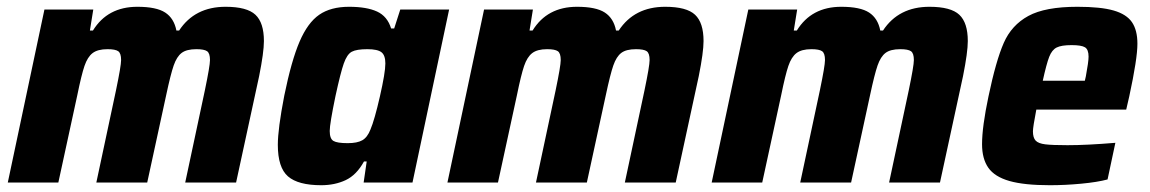

<svg xmlns="http://www.w3.org/2000/svg" viewBox="-20 -538 3390 566"><path d="M111 -510H255L245 -448H254Q297 -518 385 -518Q441 -518 467 -501Q493 -484 500 -448H508Q554 -518 645 -518Q708 -518 733 -494.5Q758 -471 758 -417Q758 -384 744 -314L676 0H526L584 -272Q599 -344 599 -361Q599 -381 590.5 -387Q582 -393 559 -393Q530 -393 515.5 -382Q501 -371 492 -345Q483 -319 470 -258L414 0H264L322 -272Q337 -344 337 -361Q337 -381 328.5 -387Q320 -393 297 -393Q268 -393 253 -381.5Q238 -370 229 -343.5Q220 -317 208 -258L152 0H3Z M799 -111Q799 -158 818 -256Q839 -359 863 -415Q887 -471 921 -494.5Q955 -518 1009 -518Q1061 -518 1091.5 -504Q1122 -490 1133 -454H1142L1160 -510H1304L1196 0H1052L1061 -62H1053Q1031 -22 999 -7Q967 8 927 8Q859 8 829 -18Q799 -44 799 -111ZM1072 -156Q1084 -184 1100 -254Q1116 -324 1116 -351Q1116 -375 1104.5 -384Q1093 -393 1063 -393Q1031 -393 1017 -385.5Q1003 -378 993.5 -351Q984 -324 969 -255Q952 -173 952 -152Q952 -129 963 -122.5Q974 -116 1005 -116Q1033 -116 1048 -124.5Q1063 -133 1072 -156Z M1407 -510H1551L1541 -448H1550Q1593 -518 1681 -518Q1737 -518 1763 -501Q1789 -484 1796 -448H1804Q1850 -518 1941 -518Q2004 -518 2029 -494.5Q2054 -471 2054 -417Q2054 -384 2040 -314L1972 0H1822L1880 -272Q1895 -344 1895 -361Q1895 -381 1886.5 -387Q1878 -393 1855 -393Q1826 -393 1811.5 -382Q1797 -371 1788 -345Q1779 -319 1766 -258L1710 0H1560L1618 -272Q1633 -344 1633 -361Q1633 -381 1624.5 -387Q1616 -393 1593 -393Q1564 -393 1549 -381.5Q1534 -370 1525 -343.5Q1516 -317 1504 -258L1448 0H1299Z M2186 -510H2330L2320 -448H2329Q2372 -518 2460 -518Q2516 -518 2542 -501Q2568 -484 2575 -448H2583Q2629 -518 2720 -518Q2783 -518 2808 -494.5Q2833 -471 2833 -417Q2833 -384 2819 -314L2751 0H2601L2659 -272Q2674 -344 2674 -361Q2674 -381 2665.5 -387Q2657 -393 2634 -393Q2605 -393 2590.5 -382Q2576 -371 2567 -345Q2558 -319 2545 -258L2489 0H2339L2397 -272Q2412 -344 2412 -361Q2412 -381 2403.5 -387Q2395 -393 2372 -393Q2343 -393 2328 -381.5Q2313 -370 2304 -343.5Q2295 -317 2283 -258L2227 0H2078Z M2875 -113Q2875 -164 2894 -254Q2916 -359 2939 -411.5Q2962 -464 3011.5 -491Q3061 -518 3156 -518Q3225 -518 3263 -507Q3301 -496 3317 -472.5Q3333 -449 3333 -409Q3333 -365 3309 -254L3300 -215H3035Q3025 -163 3025 -151Q3025 -132 3033 -123.5Q3041 -115 3061.5 -112.5Q3082 -110 3127 -110Q3184 -110 3268 -117L3245 -9Q3215 -1 3167.5 3.5Q3120 8 3075 8Q2999 8 2955.5 -4.5Q2912 -17 2893.5 -43.5Q2875 -70 2875 -113ZM3178 -300 3181 -313Q3189 -356 3189 -371Q3189 -392 3178.5 -398.5Q3168 -405 3139 -405Q3109 -405 3095 -398Q3081 -391 3073 -370.5Q3065 -350 3054 -300Z"/></svg>

Font: Saira Semi Condensed
Style: Bold Italic
Weight: 700
Width: 4
Italic angle: -12°
Designer: Hector Gatti with collaboration of the Omnibus-Type team
Foundry: Omnibus-Type
Version: Version 1.001; ttfautohint (v1.8)